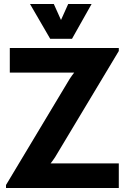

<svg xmlns="http://www.w3.org/2000/svg" viewBox="-20 -940 628 960"><path d="M130 -920H249L285 -840L321 -920H438L340 -746H231ZM10 0V-15L328 -545Q339 -562 351 -577H29V-700H574V-685L256 -155Q245 -138 233 -123H574V0Z"/></svg>

Font: Cal Sans
Style: Regular
Weight: 400
Designer: Designer Mark Davis DBA MarkFonts
Foundry: Designer Mark Davis DBA MarkFonts
Version: Version 1.000